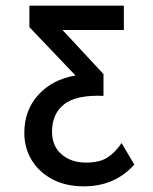

<svg xmlns="http://www.w3.org/2000/svg" viewBox="-20 -481 540 679"><path d="M277 178Q211 178 163.5 152Q116 126 91 83.5Q66 41 66 -11Q66 -91 115.5 -145.5Q165 -200 247 -214L84 -385V-461H418V-375H201L346 -219V-142Q249 -146 206.5 -112Q164 -78 164 -16Q164 36 198 65Q232 94 284 94Q331 94 358.5 77Q386 60 410 25L455 101Q386 178 277 178Z"/></svg>

Font: Inconsolata SemiBold
Style: Regular
Weight: 600
Monospace: yes
Designer: Raph Levien, Cyreal, Brenton Simpson
Foundry: Raph Levien, Cyreal, Google
Version: Version 3.100; ttfautohint (v1.8.4.7-5d5b)